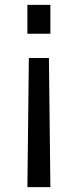

<svg xmlns="http://www.w3.org/2000/svg" viewBox="-20 -558 318 785"><path d="M92 -538C92 -538 186 -538 186 -538C186 -538 186 -420 186 -420C186 -420 92 -420 92 -420C92 -420 92 -538 92 -538ZM98 -321C98 -321 180 -321 180 -321C180 -321 186 207 186 207C186 207 92 207 92 207C92 207 98 -321 98 -321Z"/></svg>

Font: Preevio_Regular
Style: Regular
Weight: 500
Designer: Gumpita Rahayu
Foundry: Tokotype Studio
Version: ""